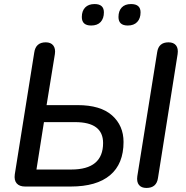

<svg xmlns="http://www.w3.org/2000/svg" viewBox="-20 -921 916 948"><path d="M104 0Q76 0 62.5 -15.5Q49 -31 53 -60L149 -661Q156 -712 206 -712Q231 -712 243 -696.5Q255 -681 251 -654L210 -402H363Q476 -402 533 -351.5Q590 -301 590 -220Q590 -112 523.5 -56Q457 0 329 0ZM703 7Q678 7 666 -8Q654 -23 658 -51L756 -663Q763 -712 812 -712Q837 -712 849 -697Q861 -682 857 -654L760 -42Q753 7 703 7ZM160 -84H332Q489 -84 489 -215Q489 -318 351 -318H197ZM611 -795Q565 -795 565 -837Q565 -867 581 -884Q597 -901 627 -901Q674 -901 674 -860Q674 -830 657.5 -812.5Q641 -795 611 -795ZM430 -795Q384 -795 384 -837Q384 -867 400.5 -884Q417 -901 447 -901Q493 -901 493 -860Q493 -830 477 -812.5Q461 -795 430 -795Z"/></svg>

Font: Nunito SemiBold
Style: Italic
Weight: 600
Italic angle: -9°
Designer: Vernon Adams
Foundry: Vernon Adams
Version: Version 3.601; ttfautohint (v1.8.2.53-6de2)